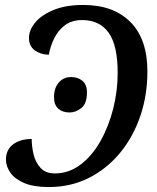

<svg xmlns="http://www.w3.org/2000/svg" viewBox="-20 -745 635 775"><path d="M177 10Q115 10 77 -6.5Q39 -23 21.5 -48.5Q4 -74 4 -101Q4 -140 32.5 -162Q61 -184 108 -184Q108 -154 115.5 -122Q123 -90 143.5 -67.5Q164 -45 201 -45Q258 -45 305 -80.5Q352 -116 385.5 -175.5Q419 -235 437 -306.5Q455 -378 455 -451Q455 -562 418.5 -613Q382 -664 312 -664Q270 -664 242.5 -643.5Q215 -623 199 -590.5Q183 -558 177 -524Q143 -525 120 -542Q97 -559 97 -592Q97 -624 122.5 -654.5Q148 -685 197 -705Q246 -725 316 -725Q438 -725 506.5 -656Q575 -587 575 -457Q575 -361 546.5 -277Q518 -193 465 -128.5Q412 -64 339 -27Q266 10 177 10ZM261 -291Q232 -291 215 -306.5Q198 -322 198 -353Q198 -389 217 -411.5Q236 -434 267 -434Q294 -434 312.5 -419Q331 -404 331 -372Q331 -327 308.5 -309Q286 -291 261 -291Z"/></svg>

Font: Noto Serif SemiCondensed Medium
Style: Italic
Weight: 500
Width: 4
Italic angle: -12°
Designer: Monotype Design Team
Foundry: Monotype Imaging Inc.
Version: Version 2.013